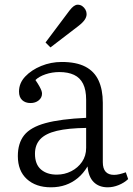

<svg xmlns="http://www.w3.org/2000/svg" viewBox="-20 -784 566 818"><path d="M197 14Q133 14 94.5 -21Q56 -56 56 -119Q56 -174 83 -208Q110 -242 174 -259.5Q238 -277 347 -282V-359Q347 -401 334 -427Q321 -453 295.5 -465Q270 -477 233 -477Q202 -477 174 -467.5Q146 -458 131 -443Q142 -427 148 -416Q154 -405 156.5 -398Q159 -391 159 -385Q159 -368 145 -356.5Q131 -345 110 -345Q88 -345 74.5 -357.5Q61 -370 61 -394Q61 -430 87.5 -458Q114 -486 155.5 -503Q197 -520 243 -520Q305 -520 343.5 -500Q382 -480 400 -441Q418 -402 418 -346V-93Q418 -66 430 -52.5Q442 -39 466 -39Q477 -39 489.5 -42Q502 -45 516 -50L526 -21Q509 -5 485.5 4.5Q462 14 439 14Q402 14 379.5 -8Q357 -30 353 -75Q335 -45 311.5 -25.5Q288 -6 259.5 4Q231 14 197 14ZM222 -40Q255 -40 283.5 -54.5Q312 -69 329.5 -94.5Q347 -120 347 -154V-239Q270 -238 222 -226.5Q174 -215 151.5 -191Q129 -167 129 -129Q129 -84 154.5 -62Q180 -40 222 -40ZM195 -582 174 -603 276 -739Q286 -752 294.5 -758Q303 -764 311 -764Q322 -764 330.5 -758Q339 -752 344 -743Q349 -734 349 -724Q349 -712 341 -700Q333 -688 315 -674Z"/></svg>

Font: Literata 18pt Light
Style: Regular
Weight: 300
Designer: Latin by Veronika Burian and Jose Scaglione. Greek by Irene Vlachou. Cyrillic by Vera Evstafieva.
Foundry: TypeTogether
Version: Version 3.103;gftools[0.9.29]